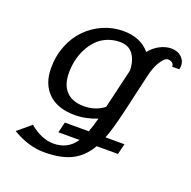

<svg xmlns="http://www.w3.org/2000/svg" viewBox="-113 -562 841 844"><g transform="rotate(20 307.5 -140.0)"><path d="M353 -50.8Q301.8 -29.8 248 -29.8Q168.5 -29.8 124.8 -72.3Q81.1 -114.7 81.1 -189.9Q81.1 -246.1 100.8 -295.2Q120.6 -344.2 154.1 -377.9Q187.5 -411.6 231.9 -430.9Q276.4 -450.2 325.2 -450.2Q406.7 -450.2 450.2 -397.9Q469.7 -422.4 496.3 -436.3Q522.9 -450.2 549.8 -450.2Q578.6 -450.2 596.9 -433.8Q615.2 -417.5 615.2 -392.1Q615.2 -388.2 612.8 -376H579.1V-379.9Q579.1 -388.2 571.3 -394Q563.5 -399.9 551.8 -399.9Q536.6 -399.9 519 -371.8Q501.5 -343.8 492.2 -305.2L449.2 -118.2Q427.7 -26.9 410.2 16.1H499L486.8 65.9H387.2Q356 120.1 306.9 145Q257.8 169.9 178.2 169.9Q105 169.9 29.8 125L91.8 73.2Q148.4 120.1 204.1 120.1Q270.5 120.1 307.1 65.9H208L220.2 16.1H332Q344.2 -15.6 353 -50.8ZM328.1 -399.9Q295.9 -399.9 268.1 -388.2Q240.2 -376.5 221.2 -356.4Q202.1 -336.4 188.5 -310.1Q174.8 -283.7 168.5 -254.6Q162.1 -225.6 162.1 -195.8Q162.1 -140.6 190.4 -110.4Q218.8 -80.1 273.9 -80.1Q327.6 -80.1 367.2 -110.8L411.1 -296.9Q409.7 -344.2 388.9 -372.1Q368.2 -399.9 328.1 -399.9Z"/></g></svg>

Font: Pfennig
Style: Italic
Weight: 500
Italic angle: -13°
Version: Version 20120410 ; ttfautohint (v0.8)